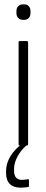

<svg xmlns="http://www.w3.org/2000/svg" viewBox="-20 -673 215 888"><path d="M71 0Q66 0 66 -6V-477Q66 -483 71 -483H104Q110 -483 110 -477V-6Q110 0 104 0ZM89 -581Q73 -581 64.5 -589.5Q56 -598 56 -613V-621Q56 -636 64.5 -644.5Q73 -653 89 -653Q105 -653 113 -644.5Q121 -636 121 -621V-613Q121 -598 113 -589.5Q105 -581 89 -581ZM76 195Q42 195 25 177.5Q8 160 8 127V119Q8 82 29.5 47.5Q51 13 91 -14L102 -7L103 -1Q78 20 61.5 50Q45 80 45 109V117Q45 138 54.5 148.5Q64 159 82 159Q89 159 95.5 158Q102 157 109 156Q114 155 114 161V186Q114 188 113.5 189.5Q113 191 110 192Q103 193 94 194Q85 195 76 195Z"/></svg>

Font: Sofia Sans Condensed Light
Style: Regular
Weight: 300
Designer: Botio Nikoltchev, Ani Petrova
Foundry: lettersoup
Version: Version 4.101